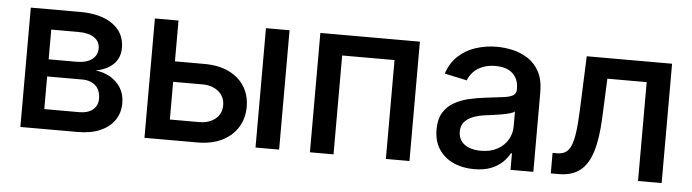

<svg xmlns="http://www.w3.org/2000/svg" viewBox="-40 -701 3127 867"><g transform="rotate(5 1523.0 -268.0)"><path d="M69.8 0V-541H294.4Q387.2 -541 441.4 -502.4Q495.6 -463.9 495.6 -396Q495.6 -350.1 466.6 -321.8Q437.5 -293.5 386.2 -283.7Q422.9 -279.8 452.9 -262.5Q482.9 -245.1 501 -216.1Q519 -187 519 -147Q519 -103.5 496.6 -70.3Q474.1 -37.1 431.9 -18.6Q389.6 0 329.6 0ZM170.4 -89.8H329.1Q368.2 -89.8 390.4 -108.2Q412.6 -126.5 412.6 -158.2Q412.6 -195.8 390.4 -216.8Q368.2 -237.8 329.1 -237.8H170.4ZM170.4 -315.4H296.4Q341.3 -315.4 366.2 -334Q391.1 -352.5 391.1 -384.3Q391.1 -415.5 365.5 -432.9Q339.8 -450.2 294.4 -450.2H170.4Z M713.4 -356H872.1Q938 -356 984.4 -333.5Q1030.8 -311 1055.4 -271.2Q1080.1 -231.4 1080.1 -179.2Q1080.1 -127.9 1055.4 -87.4Q1030.8 -46.9 984.4 -23.4Q938 0 872.1 0H632.3V-541H739.3V-92.3H871.6Q917 -92.3 945.3 -115.5Q973.6 -138.7 973.6 -176.8Q973.6 -215.8 945.3 -239.5Q917 -263.2 871.6 -263.2H713.4ZM1135.7 0V-541H1242.7V0Z M1833.5 -541V0H1726.6V-448.2H1489.3V0H1382.3V-541Z M2126.5 11.2Q2074.7 11.2 2033.2 -7.6Q1991.7 -26.4 1967.3 -63Q1942.9 -99.6 1942.9 -153.3Q1942.9 -199.2 1960.7 -228.8Q1978.5 -258.3 2008.5 -275.6Q2038.6 -293 2075.9 -301.8Q2113.3 -310.5 2152.3 -314.9Q2200.7 -320.8 2230.5 -324.5Q2260.3 -328.1 2274.4 -336.7Q2288.6 -345.2 2288.6 -364.3V-367.2Q2288.6 -397 2276.6 -417.7Q2264.6 -438.5 2241.5 -450Q2218.3 -461.4 2183.6 -461.4Q2148.9 -461.4 2123.3 -450.4Q2097.7 -439.5 2082 -422.1Q2066.4 -404.8 2059.6 -385.3L1958 -407.2Q1974.1 -456.1 2007.6 -487.3Q2041 -518.6 2086.4 -533.4Q2131.8 -548.3 2182.6 -548.3Q2218.3 -548.3 2255.4 -539.8Q2292.5 -531.2 2324.2 -510.5Q2356 -489.7 2375.5 -453.4Q2395 -417 2395 -360.8V0H2291.5V-74.7H2286.6Q2275.9 -53.2 2255.1 -33.4Q2234.4 -13.7 2202.9 -1.2Q2171.4 11.2 2126.5 11.2ZM2149.9 -74.2Q2194.3 -74.2 2225.3 -91.3Q2256.3 -108.4 2272.5 -136.2Q2288.6 -164.1 2288.6 -195.8V-264.6Q2283.2 -258.8 2267.3 -254.4Q2251.5 -250 2231.4 -246.3Q2211.4 -242.7 2191.7 -240Q2171.9 -237.3 2158.2 -235.8Q2127.9 -231.9 2103 -222.7Q2078.1 -213.4 2063.2 -196.5Q2048.3 -179.7 2048.3 -151.9Q2048.3 -126.5 2061.3 -109.1Q2074.2 -91.8 2097.2 -83Q2120.1 -74.2 2149.9 -74.2Z M2474.1 0V-92.8H2493.7Q2516.1 -92.8 2531.5 -101.6Q2546.9 -110.4 2556.6 -132.6Q2566.4 -154.8 2572 -194.8Q2577.6 -234.9 2580.1 -297.4L2589.8 -541H2976.6V0H2869.6V-448.2H2691.4L2683.6 -269Q2679.7 -176.8 2661.4 -117.2Q2643.1 -57.6 2606.7 -28.8Q2570.3 0 2510.7 0Z"/></g></svg>

Font: Inter 17pt Medium
Style: Regular
Weight: 500
Version: Version 4.001;git-66647c0bb